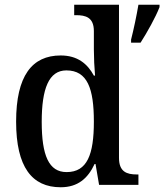

<svg xmlns="http://www.w3.org/2000/svg" viewBox="-20 -780 693 810"><path d="M236 10C309 10 351 -28 379 -88H383L398 0H564V-44H557C515 -44 482 -55 482 -114V-760H293V-716H301C341 -716 376 -707 376 -649V-571C376 -537 378 -494 381 -461H376C349 -511 307 -546 236 -546C115 -546 48 -460 48 -267C48 -75 115 10 236 10ZM533 -613V-600H573C600 -642 637 -708 653 -750V-760H564C556 -713 544 -656 533 -613ZM261 -54C186 -54 156 -124 156 -266C156 -406 186 -483 260 -483C349 -483 376 -406 376 -267C376 -128 348 -54 261 -54Z"/></svg>

Font: Noto Serif Tamil SemiCondensed Medium
Style: Regular
Weight: 500
Width: 4
Designer: Indian Type Foundry, Tom Grace, and the Monotype Design Team
Foundry: Monotype Imaging Inc.
Version: Version 2.004